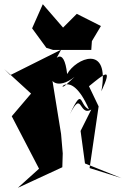

<svg xmlns="http://www.w3.org/2000/svg" viewBox="-40 -820 600 915"><path d="M279 -420C221 -366 293 -509 384 -299C334 -319 360 -424 280 -248C356 -415 331 -260 395 -298L344 -196L365 -41L540 29L387 -19L430 -313L384 -409C457 -468 500 -507 443 -385C486 -615 320 -541 280 -467C265 -601 216 -561 172 -436L251 -583L9 -462L-20 -491L108 -374L16 -266L146 -16L45 75L257 -23L259 -89L251 -182L209 -441C203 -432 253 -383 350 -486ZM267 -681 164 -800 113 -685 181 -592 213 -582H395L398 -624L441 -696L326 -754L212 -640Z"/></svg>

Font: Asimov Silicon
Style: Regular
Weight: 400
Designer: Google
Version: Version 2.000980; 2014